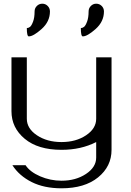

<svg xmlns="http://www.w3.org/2000/svg" viewBox="-20 -810 706 1038"><path d="M542 -748Q542 -693.4 497.1 -653.3Q452.1 -613.3 427.7 -613.3Q417 -613.3 417 -658.2Q425.8 -658.2 434.1 -664.6Q442.4 -670.9 450.7 -692.9Q459 -714.8 459 -748Q459 -765.6 471.2 -777.8Q483.4 -790 500 -790Q517.6 -790 529.8 -777.8Q542 -765.6 542 -748ZM250 -748Q250 -693.4 205.1 -653.3Q160.2 -613.3 135.7 -613.3Q125 -613.3 125 -658.2Q133.8 -658.2 142.1 -664.6Q150.4 -670.9 158.7 -692.9Q167 -714.8 167 -748Q167 -765.6 179.2 -777.8Q191.4 -790 209 -790Q225.6 -790 237.8 -777.8Q250 -765.6 250 -748ZM583 -500V0Q583 89.8 510.3 148.9Q437.5 208 312.5 208Q218.8 208 151.4 174.3Q84 140.6 46.9 83H118.2Q141.6 119.1 196.8 143.1Q252 167 312.5 167Q389.6 167 444.8 130.4Q500 93.8 500 42V-42Q418 0 312.5 0Q185.5 0 113.8 -59.6Q42 -119.1 42 -209V-500H125V-168Q125 -115.2 179.7 -78.6Q234.4 -42 312.5 -42Q390.6 -42 445.3 -78.6Q500 -115.2 500 -168V-500Z"/></svg>

Font: okolaks
Style: Regular
Weight: 500
Version: Version 000.6.0